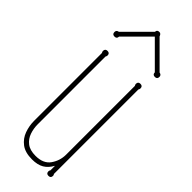

<svg xmlns="http://www.w3.org/2000/svg" viewBox="-241 -733 767 767"><g transform="rotate(45 142.0 -350.0)"><path d="M244 -11Q247 -8 247 -3Q247 10 234 10Q221 10 221 -3Q221 -8 224 -11V-37Q211 -13 191.5 -1.5Q172 10 141 10Q102 10 79.5 -7Q57 -24 47.5 -50.5Q38 -77 38 -105V-488Q35 -493 35 -497Q35 -510 48 -510Q61 -510 61 -497Q61 -493 58 -488V-105Q58 -82 65.5 -60Q73 -38 91 -24Q109 -10 141 -10Q185 -10 204.5 -38Q224 -66 224 -100V-488Q221 -493 221 -497Q221 -510 234 -510Q247 -510 247 -497Q247 -493 244 -488ZM256 -596Q268 -594 268 -583Q268 -570 255 -570Q242 -570 242 -583L141 -684L40 -583Q40 -570 27 -570Q14 -570 14 -583Q14 -594 26 -596L128 -698Q128 -710 141 -710Q150 -710 154 -698Z"/></g></svg>

Font: Wire One
Style: Regular
Weight: 400
Designer: Alexei Vanyashin, Gayaneh Bagdasaryan
Foundry: Cyreal
Version: Version 1.102; ttfautohint (v1.8.3)